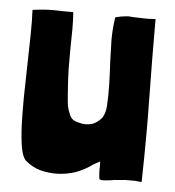

<svg xmlns="http://www.w3.org/2000/svg" viewBox="-43 -544 536 588"><g transform="rotate(5 225.0 -250.5)"><path d="M281.2 -29.3Q281.2 -17.6 283.2 -1Q283.2 2 291 2.9Q293.9 2.9 296.9 2.9Q302.7 2.9 308.6 2Q319.3 1 329.1 -1Q338.9 -2 342.8 -2Q355.5 -2.9 363.3 -3.9Q371.1 -3.9 377.9 -3.9Q384.8 -3.9 392.6 -3.9Q401.4 -2.9 413.1 -2Q415 -83 415 -161.1Q415 -210 414.1 -256.8Q412.1 -379.9 412.1 -502.9Q387.7 -501 372.1 -502Q356.4 -502.9 342.8 -502.9Q335.9 -503.9 330.1 -503.9Q323.2 -503.9 317.4 -502.9Q304.7 -502 288.1 -497.1Q288.1 -496.1 288.1 -493.2Q283.2 -460 283.2 -426.8Q284.2 -393.6 285.2 -360.4Q287.1 -327.1 288.1 -293Q289.1 -258.8 287.1 -224.6Q285.2 -198.2 273.4 -184.6Q260.7 -170.9 246.1 -166Q231.4 -162.1 215.8 -164.1Q200.2 -167 192.4 -170.9Q191.4 -171.9 190.4 -171.9Q189.5 -171.9 188.5 -172.9Q179.7 -178.7 175.8 -190.4Q170.9 -201.2 168 -214.8Q166 -228.5 165 -243.2Q164.1 -257.8 163.1 -269.5Q161.1 -296.9 160.2 -328.1Q160.2 -359.4 160.2 -389.6Q161.1 -420.9 161.1 -450.2Q161.1 -478.5 159.2 -502Q124 -502 96.7 -502.9Q69.3 -502.9 34.2 -498Q36.1 -463.9 35.2 -418.9Q34.2 -374 33.2 -325.2Q32.2 -277.3 31.2 -229.5Q31.2 -213.9 31.2 -198.2Q31.2 -168.9 32.2 -141.6Q34.2 -101.6 39.1 -73.2Q44.9 -44.9 54.7 -36.1Q76.2 -17.6 101.6 -10.7Q127.9 -3.9 155.3 -4.9Q182.6 -5.9 209 -14.6Q235.4 -24.4 255.9 -39.1Q260.7 -43 268.6 -46.9Q276.4 -50.8 281.2 -53.7Q282.2 -40 281.2 -29.3Z"/></g></svg>

Font: Londrina Solid
Style: NNS
Weight: 400
Designer: Marcelo Magalhaes
Version: Version 1.002